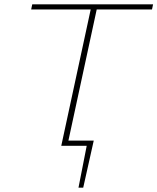

<svg xmlns="http://www.w3.org/2000/svg" viewBox="-20 -678 732 893"><path d="M286 0 291 -24H416L399 0ZM345 195 388 -24H416L367 195ZM265 0 407 -658H435L293 0ZM125 -634 130 -658H692L687 -634Z"/></svg>

Font: Ysabeau Infant Thin
Style: Italic
Weight: 250
Italic angle: -12°
Designer: Christian Thalmann (Catharsis Fonts)
Version: Version 2.001;gftools[0.9.30]; featfreeze: ss01,ss02,lnum